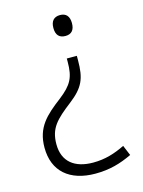

<svg xmlns="http://www.w3.org/2000/svg" viewBox="-112 -610 649 869"><g transform="rotate(-15 212.0 -175.5)"><path d="M299 -494C299 -526 284 -543 256 -543C227 -543 212 -526 212 -494C212 -461 227 -445 256 -445C284 -445 299 -461 299 -494ZM282 -325V-345H235V-330C235 -256 218 -225 158 -178C83 -121 33 -76 33 19C33 130 106 192 226 192C293 192 344 177 399 151L379 103C332 126 286 141 229 141C143 141 89 100 89 18C89 -57 123 -90 198 -148C265 -200 282 -238 282 -325Z"/></g></svg>

Font: Noto Sans Malayalam Light
Style: Regular
Weight: 300
Designer: Jelle Bosma - Monotype Design Team
Foundry: Monotype Imaging Inc.
Version: Version 2.104